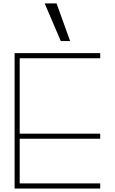

<svg xmlns="http://www.w3.org/2000/svg" viewBox="-20 -1084 660 1104"><path d="M383.3 -847.7H329.6L236.8 -1064.5H305.2ZM64 -778.3H556.2V-749H93.3V-315.4H556.2V-286.1H93.3V-29.3H556.2V0H64Z"/></svg>

Font: Cherry
Style: Light
Weight: 300
Designer: Amin Abedi
Version: Version 1.00 ; ttfautohint (v1.6)